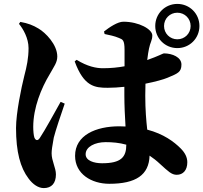

<svg xmlns="http://www.w3.org/2000/svg" viewBox="-20 -889 1040 982"><path d="M774 -756C774 -693 824 -643 887 -643C950 -643 1000 -693 1000 -756C1000 -819 950 -869 887 -869C824 -869 774 -819 774 -756ZM819 -756C819 -794 849 -824 887 -824C925 -824 955 -794 955 -756C955 -718 925 -688 887 -688C849 -688 819 -718 819 -756ZM77 -767C98 -742 126 -694 126 -643C126 -592 117 -549 104 -500C89 -440 62 -311 62 -234C62 -112 84 -31 126 24C148 54 176 73 204 73C244 73 266 48 266 3C266 -31 244 -66 244 -105C244 -120 247 -141 255 -185C264 -221 292 -304 311 -359L290 -368C262 -318 209 -221 184 -184C174 -168 163 -169 156 -185C152 -196 150 -220 150 -240C150 -338 191 -438 234 -509C256 -549 273 -569 273 -600C273 -661 213 -722 177 -743C149 -760 123 -770 84 -777ZM626 -149C626 -85 599 -54 502 -54C461 -54 418 -67 418 -100C418 -139 467 -162 520 -162C555 -162 590 -159 626 -149ZM515 -715C538 -710 565 -705 588 -695C607 -687 617 -686 617 -633V-550C584 -544 548 -540 506 -540C472 -540 427 -549 372 -583L362 -575C409 -446 465 -440 531 -440C559 -440 587 -442 616 -445V-402C616 -349 619 -291 622 -242L590 -243C471 -243 364 -198 364 -92C364 1 448 51 539 51C675 51 742 6 745 -93C763 -81 781 -67 799 -50C840 -13 857 5 884 5C916 5 938 -18 938 -59C938 -84 927 -107 904 -130C870 -164 817 -204 733 -226C728 -272 723 -327 723 -400L724 -461C775 -471 817 -483 836 -491C889 -513 908 -520 908 -559C908 -596 862 -616 818 -616C814 -616 790 -602 733 -582C736 -607 739 -627 742 -640C748 -672 759 -682 759 -708C759 -739 691 -778 611 -778C582 -778 540 -750 512 -728Z"/></svg>

Font: Source Han Serif KR Heavy
Style: Regular
Weight: 900
Designer: Ryoko NISHIZUKA 西塚涼子 (kana & ideographs); Frank Grießhammer (Latin, Greek & Cyrillic); Wenlong ZHANG 张文龙 (bopomofo); San
Foundry: Adobe
Version: Version 2.001;hotconv 1.1.0;makeotfexe 2.6.0